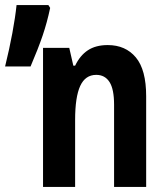

<svg xmlns="http://www.w3.org/2000/svg" viewBox="-114 -734 634 754"><path d="M-94 -473Q-77 -542 -65.5 -604Q-54 -666 -49 -714H76L83 -703Q71 -646 53.5 -594.5Q36 -543 6 -473ZM55 0V-546H158L174 -476H181Q200 -516 231 -536.5Q262 -557 309 -557Q379 -557 419.5 -508.5Q460 -460 460 -356V0H334V-323Q334 -384 316 -412Q298 -440 264 -440Q221 -440 201 -396.5Q181 -353 181 -263V0Z"/></svg>

Font: Noto Sans Mono ExtraCondensed
Style: Bold
Weight: 700
Width: 2
Designer: Monotype Design Team
Foundry: Monotype Imaging Inc.
Version: Version 2.014